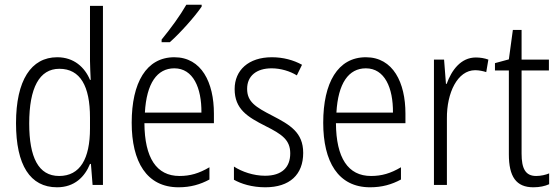

<svg xmlns="http://www.w3.org/2000/svg" viewBox="-20 -785 2370 815"><path d="M222 10C297 10 340 -35 362 -89H366L373 0H417V-760H362V-527C362 -503 364 -475 365 -446H362C340 -499 294 -542 223 -542C112 -542 48 -444 48 -262C48 -84 108 10 222 10ZM231 -38C143 -38 104 -117 104 -261C104 -412 147 -493 232 -493C321 -493 362 -419 362 -286V-240C362 -111 320 -38 231 -38Z M836 -757V-765H771C744 -718 706 -666 666 -617V-606H701C744 -644 806 -713 836 -757ZM720 -542C601 -542 539 -434 539 -264C539 -99 602 10 738 10C789 10 830 -2 869 -23V-75C825 -49 787 -38 742 -38C644 -38 594 -115 593 -262H888V-303C888 -434 836 -542 720 -542ZM720 -495C800 -495 836 -412 835 -307H595C602 -432 647 -495 720 -495Z M1267 -136C1267 -223 1211 -255 1136 -294C1064 -331 1029 -353 1029 -408C1029 -463 1069 -495 1133 -495C1171 -495 1211 -483 1240 -465L1262 -510C1226 -530 1182 -542 1134 -542C1035 -542 976 -487 976 -407C976 -322 1030 -289 1107 -250C1177 -215 1212 -191 1212 -134C1212 -75 1177 -39 1105 -39C1056 -39 1007 -56 973 -78V-22C1003 -5 1049 10 1106 10C1210 10 1267 -44 1267 -136Z M1533 -542C1414 -542 1352 -434 1352 -264C1352 -99 1415 10 1551 10C1602 10 1643 -2 1682 -23V-75C1638 -49 1600 -38 1555 -38C1457 -38 1407 -115 1406 -262H1701V-303C1701 -434 1649 -542 1533 -542ZM1533 -495C1613 -495 1649 -412 1648 -307H1408C1415 -432 1460 -495 1533 -495Z M2000 -541C1936 -541 1897 -487 1876 -429H1873L1865 -532H1822V0H1877V-282C1876 -391 1922 -487 1997 -487C2014 -487 2031 -483 2044 -479L2053 -532C2037 -538 2018 -541 2000 -541Z M2256 -38C2210 -38 2194 -70 2194 -133V-486H2310V-532H2194V-658H2157L2140 -533L2081 -517V-486H2140V-130C2140 -35 2171 10 2244 10C2271 10 2293 5 2311 -3V-49C2297 -43 2276 -38 2256 -38Z"/></svg>

Font: Noto Sans Arabic UI Cn Lt
Style: Regular
Weight: 300
Width: 3
Designer: Monotype Design Team, Nadine Chahine and Nizar Qandah
Foundry: Monotype Imaging Inc.
Version: Version 2.010